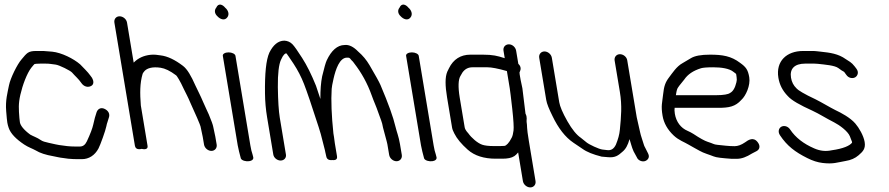

<svg xmlns="http://www.w3.org/2000/svg" viewBox="-20 -703 3869 836"><path d="M136.7 -481C121.5 -481 109.5 -479 100.8 -472.9C93.1 -467.5 85.1 -458.3 74.2 -444.9C55.1 -423.6 25.2 -362.3 19.2 -331.9C13 -300.2 3 -266.8 6.9 -219.1C9 -192.7 10.6 -176.5 11.9 -168.9C13.1 -161.7 15.2 -153.9 17.7 -146.7C26.1 -121.4 50 -97.3 85.5 -73.6C103.7 -61.5 120.6 -56.4 135.2 -48.2C154 -36.6 179.2 -28.5 213.2 -22.6C227 -20.2 238.2 -16.6 255.8 -14.9L275.7 -12.1L276 -12C290.7 -10.7 304.3 -10 317.1 -10H336.5C366.9 -10 392.9 -26.5 408.9 -56.7C416.8 -71.6 439.7 -134.9 443.1 -153.4C444.5 -160.9 446.1 -166.6 447.6 -170.3L447.7 -170.7L454.3 -192C456.3 -198 456.7 -205.6 453 -213C449.3 -220.3 442.8 -225.3 436.2 -228.6C418.5 -237.5 404.7 -227.9 400.2 -213.1C394.2 -193.6 392 -188.7 385.9 -160.1C382.6 -144.6 373.1 -119.4 358.1 -87.4C350.6 -71.7 340.7 -65 327.4 -65H307.9C296 -65 283.8 -65.6 272.6 -66.8L251.8 -69.6C242.6 -70.5 232.8 -72.1 220.9 -74.7L192.2 -81.1C176.9 -84.5 165.5 -87.3 157 -93.4C142.7 -103.7 124.1 -109.7 111.8 -116.8C83.1 -137.9 68.9 -156.7 66.6 -170.7C65.8 -175.5 65.1 -181.6 64.5 -188.9C61.4 -228.3 59.6 -250.8 68.7 -290.6C78.4 -333.1 97.3 -383.6 116.1 -407.8C123.2 -416.9 128.6 -422.7 130.4 -424.2C132.1 -424.7 141.5 -426 155.8 -426H177.5C196.1 -426 198.8 -424.5 221.8 -421.8C238.3 -419.9 286.8 -395.2 293.5 -387.4C307 -371.7 322.6 -359 333.8 -342.2C344.8 -325.6 363.3 -320.5 377.9 -329.3C390.1 -336.6 387.5 -352 381.2 -363.1L380.8 -363.9L374 -373.2C362.2 -390.4 339.9 -410.9 329.8 -422L329.1 -422.7L328.4 -423.3C300.1 -447.6 248.3 -473.8 207.3 -478L169.2 -481Z M923.4 -73.5 917.6 -107.8 908.5 -150.8C906.7 -160.6 900.5 -177.2 889.1 -204.8L877.9 -229.2C873.8 -237.3 869.4 -247.2 863.8 -260.5C854 -284.1 840.2 -310.6 831.2 -329.9C812.3 -372.8 795.5 -402 776.4 -416.4C741.9 -442.6 709.8 -458.3 679.3 -461.9C666.9 -463.4 653.2 -466.5 635.1 -464.4C606 -461.2 581.6 -450.2 563.2 -431.4C562.6 -430.7 562.8 -430.9 562.1 -430.3L533.1 -604.5C530.5 -620.1 515.5 -632 500.5 -632C484.8 -632 475.7 -618.9 478.1 -604.5L567.4 -68.5C570.8 -47.8 593.4 -54.1 597.2 -54.8C598.1 -54.6 626 -46.8 622.4 -68.5L593.2 -243.9C589.2 -297.1 588.7 -339.9 601.1 -381.8C601.6 -383.4 604.2 -388 609.5 -393.9C620.8 -406.2 643.8 -413.3 679.4 -408C698.2 -405.2 720.7 -394.7 746.9 -374.9L747.2 -374.7L747.4 -374.5C749.8 -372.6 763.5 -352.7 780.7 -314.6C784.1 -307.1 788.4 -298.4 793.9 -288.2C801.8 -273.4 818.4 -232.3 827.5 -213.8L838.5 -189.2C848 -167.6 853 -153.8 853.2 -152.2L862.7 -107.2L868.4 -73.5C870.9 -58.5 885.4 -46 900.4 -46C915.5 -46 925.9 -58.5 923.4 -73.5Z M950.2 -460 1015.1 -70C1016.6 -61.3 1018.5 -52.4 1020.9 -43.2L1028.6 -13.5L1028.8 -13C1033.5 -3.1 1051.4 0.3 1063.8 -1C1075 -2.4 1086.5 -8.4 1082.1 -20.8L1079.4 -31.3L1079.2 -31.9C1076.1 -40 1073 -52.9 1070.1 -70L1005.2 -460C1003.8 -468.2 990.2 -475 975.2 -475C960.1 -475 948.8 -468.2 950.2 -460ZM921.6 -669.7C913.1 -659.6 913.2 -644.4 926.5 -632.3C938.4 -619.2 957.7 -611.8 969.2 -626.8C981 -640.9 972.3 -659.8 960.7 -669.2C949.2 -683.7 930.8 -691.1 921.6 -669.7Z M1434.1 -107.8 1434 -108.2 1431.7 -122.1C1423.5 -199.9 1421 -265.6 1424.2 -316.3C1424.6 -323.3 1427.3 -338.7 1432.3 -360.5C1441.6 -401.2 1458.7 -452 1490.7 -452C1501.6 -452 1501.6 -452 1509.3 -442.2L1510.2 -441L1511.4 -440C1514.7 -437.1 1518.5 -432.9 1522.4 -427.1L1522.7 -426.7L1522.9 -426.3C1553 -387.6 1579.4 -341.4 1598.6 -287.2C1608.6 -258.9 1617.2 -242.3 1627.5 -211.9C1638.1 -180.5 1643.2 -174 1647.5 -148.5L1647.6 -147.9L1663.6 -88.1C1665.1 -82.8 1666.1 -78.9 1666.6 -75.5L1674.5 -28.5C1677 -13.5 1691.5 -1 1706.5 -1C1721.6 -1 1732 -13.5 1729.5 -28.5L1721.6 -75.5C1716.2 -108.2 1707.5 -128.2 1702 -151.3C1692.6 -192.3 1670.8 -252.6 1636.7 -332.9C1630.7 -346.8 1615.1 -374.7 1588.9 -419.4C1575.5 -442.1 1559.9 -461 1539.1 -479C1520 -498.5 1500.3 -509.6 1480 -507C1448.8 -506.6 1422.7 -482.9 1402.7 -440.4C1397.8 -430.1 1391.8 -408.1 1382.7 -370.7C1377.3 -343.9 1374.8 -312.2 1375 -272.1C1367.3 -295.3 1358.7 -321.6 1356 -329.2L1355.9 -329.5L1355.8 -329.8C1336.3 -378.1 1316.3 -418.4 1295.5 -450.8C1275.2 -482.4 1262.1 -501.4 1253.1 -510.6C1243.4 -520.5 1231.4 -525.2 1218.6 -526L1218.3 -526H1218.1C1190.8 -526 1169.1 -506.5 1153.1 -474.4L1152.9 -474.1L1152.8 -473.8C1138.4 -441.6 1132.8 -383 1133.8 -296.3C1134.2 -261.2 1137.3 -226.3 1143.1 -191.5L1170 -30.1C1172.4 -15.8 1186.8 -4 1201.8 -4C1216.9 -4 1227.4 -15.8 1225 -30L1198.2 -190.8C1193.5 -219.4 1190.6 -263.9 1189.8 -323.6C1189.1 -383 1194.3 -423.1 1203.4 -442.5C1213.5 -465.9 1222.2 -470.8 1225.3 -470.5C1227.5 -470.4 1227.9 -469.8 1228 -469.7C1229.5 -467.9 1240.8 -451.7 1258.5 -425C1276.4 -397.7 1291.5 -368.6 1303.7 -337.4C1316 -306 1337.5 -243 1367.6 -149.3C1374.6 -127.6 1379.6 -109.7 1382.7 -96C1387.9 -73 1394.4 -53.8 1397.1 -37.5L1397.3 -36.7L1397.5 -36C1398.8 -31.1 1399.8 -26.6 1400.5 -22.5C1403.8 -2.9 1422.8 -6 1426.7 -6C1430.6 -6 1450.7 -2.9 1447.4 -22.5L1437.9 -79.5C1436.8 -86.5 1435.5 -96 1434.1 -107.8Z M1748.2 -460 1813.1 -70C1814.6 -61.3 1816.5 -52.4 1818.9 -43.2L1826.6 -13.5L1826.8 -13C1831.5 -3.1 1849.4 0.3 1861.8 -1C1873 -2.4 1884.5 -8.4 1880.1 -20.8L1877.4 -31.3L1877.2 -31.9C1874.1 -40 1871 -52.9 1868.1 -70L1803.2 -460C1801.8 -468.2 1788.2 -475 1773.2 -475C1758.1 -475 1746.8 -468.2 1748.2 -460ZM1719.6 -669.7C1711.1 -659.6 1711.2 -644.4 1724.5 -632.3C1736.4 -619.2 1755.7 -611.8 1767.2 -626.8C1779 -640.9 1770.3 -659.8 1758.7 -669.2C1747.2 -683.7 1728.8 -691.1 1719.6 -669.7Z M2172.3 -482.5 2177.7 -449.6C2177.4 -449.6 2174.8 -450.4 2173.5 -450.9C2146.1 -459.5 2126.8 -465 2081.8 -465H2028C1985.3 -465 1953.9 -444.3 1935.2 -406.4L1927.6 -390.9L1927.5 -390.7C1917.5 -366.9 1918.1 -329.8 1926.6 -278.8L1948.5 -147C1949.7 -139.7 1953.3 -131.4 1958.3 -121.6C1969.3 -99.3 1989.1 -75.8 2016.4 -51.4C2046.7 -24.4 2088.3 -12 2138.3 -12H2167.2C2189.6 -12 2207.3 -15.1 2219.7 -23.4C2225.5 -27.4 2230.2 -32 2236.1 -39.3L2256.8 85.5C2259.3 100.5 2273.9 113 2288.9 113C2304 113 2314.3 100.5 2311.8 85.5L2282.8 -88.8C2277.8 -119.2 2275.2 -139.1 2275.1 -146.5C2274.9 -155.9 2274.2 -164.6 2272.9 -172.6C2271.7 -179.4 2276.9 -191.8 2268.1 -208.2L2254.6 -318.5C2253.5 -325 2238.7 -387.8 2242.9 -390L2244.3 -392.9C2248.9 -402.5 2248 -415.2 2236.9 -424.9L2227.3 -482.5C2224.8 -496.9 2211.4 -510 2195.7 -510C2180.8 -510 2169.7 -498.1 2172.3 -482.5ZM2199.6 -318.2C2201.3 -308.3 2204.9 -278 2210.5 -228.5C2216 -179.3 2217.6 -147.1 2216 -134.8C2214.3 -120.8 2211.6 -110.6 2208.6 -104.6C2196.2 -79.4 2184.1 -69.1 2177 -67.8C2173.2 -67.4 2166.2 -67 2158 -67H2129.2C2107.2 -67 2090.5 -69.2 2079.8 -72.8C2059.3 -79.6 2032.5 -103.4 2019.4 -122.1L2018.8 -122.8L2018.2 -123.5C2008.6 -133.9 2004.3 -142.3 2003.3 -148.6L1981.7 -278.1C1973.8 -325.6 1975.9 -356.5 1984 -370.7C1988 -377.6 1990.9 -382.7 1993.2 -386.8C2004.3 -402.5 2018.5 -410 2037.2 -410H2102.9C2119.7 -410 2147.7 -404.9 2187.1 -393.6Z M2656.2 -439.5 2678.9 -303.5C2689.1 -242.3 2684.5 -195.2 2679 -138.3C2677 -117.3 2671.6 -97.4 2661.8 -73.4C2652.6 -54.3 2640.7 -47.3 2623.8 -49.4C2615.8 -50.4 2608.8 -51.3 2602.8 -51.9C2588 -53.6 2545 -73.8 2534.3 -82.7C2523.7 -91.6 2515.4 -98.3 2508.6 -103.4C2491 -115.3 2471.2 -138.8 2450.5 -175.2C2429.6 -211.9 2418.1 -239.8 2415.1 -257.5L2382.8 -451.5C2380.3 -466.5 2365.8 -479 2350.7 -479C2335.7 -479 2325.3 -466.5 2327.8 -451.5L2358.4 -267.7C2361.1 -251.4 2370.4 -228.5 2385.6 -197.9C2410.8 -145.1 2441 -105.6 2477.2 -81.3C2484.7 -76.2 2497.7 -67.5 2515.9 -55.2C2535.3 -41.1 2562.9 -30.3 2599 -21.2L2599.9 -21L2600.9 -20.9C2608.2 -20.3 2617 -19.5 2627.1 -18.6C2659 -15.6 2672.3 -26.3 2690 -42C2704.7 -54.1 2713.7 -70.7 2721.1 -97.2C2727 -79.5 2730.1 -63.2 2738.4 -44.8L2738.6 -44.3L2752.8 -18.2C2758.3 -4.2 2774.8 1.6 2786.1 -0.9C2798.3 -3.6 2811.5 -16.4 2802 -34.6L2788.4 -61.6L2788.1 -62.1C2786.2 -65.2 2784.4 -69.3 2783 -74.4C2779.5 -86.8 2769.3 -114.9 2767.5 -125.8L2767.4 -126.1L2752.4 -192.6L2711 -440.9C2708.6 -455.2 2694.2 -467 2679.2 -467C2664.1 -467 2653.7 -454.5 2656.2 -439.5Z M2929.4 -317C2931.1 -321.1 2941.1 -335.2 2959.4 -356.7C2974.4 -379 2998.2 -395.3 3032.4 -405.9C3039.9 -408.3 3058.1 -410 3085.3 -410C3120.2 -410 3156.1 -405.1 3174.1 -389.7C3188.9 -377.7 3184 -386.7 3187.4 -366C3188.7 -358.6 3188.4 -352 3186.4 -344.6C3180.4 -319 3170.9 -304.7 3159.2 -298.5L3158.7 -298.2L3158.2 -297.9C3150.9 -292.5 3130.8 -288.5 3098.3 -288.5L2922.9 -288.5C2924.3 -298.4 2926.1 -308.9 2929.4 -317ZM3107.5 -233.5C3154.1 -233.5 3181.8 -238.6 3208.1 -268.2C3227.1 -285.2 3248.3 -330.9 3242.4 -366.5C3236.8 -399.8 3227.8 -411.2 3202.5 -429.4C3163.6 -458.9 3126.1 -465 3071.6 -465C3033.1 -465 3004.8 -460.3 2986.7 -448.7C2975 -441.7 2963.4 -434.8 2951.9 -428.1C2925.8 -414 2907.2 -384.2 2893.6 -366.6C2876.5 -344.3 2871.1 -327.4 2867.2 -291.3C2863.5 -255.2 2857.4 -243.6 2864.9 -199C2870.2 -167.2 2886.7 -138.2 2913.2 -113.2C2935.5 -92.1 2959.9 -84.4 2978.3 -73.2C2995.8 -62.5 3011.1 -55.3 3026.2 -46.4C3043.4 -36.2 3072.3 -28.4 3086.7 -22.2C3098.9 -17 3123.1 -14.6 3165.3 -11.5L3165.7 -11.5H3188.6C3209.5 -11.5 3230.5 -19.7 3254.6 -34.8L3273.9 -44.8C3280.3 -48.3 3285.9 -53.6 3286.7 -62.2C3287.5 -69.5 3284.3 -76.7 3280.1 -82.5C3261.3 -109 3238.4 -93.9 3223.8 -83C3207.8 -72 3192.6 -66.5 3178.3 -66.5C3151.8 -66.5 3125.4 -70.3 3103.8 -72.4C3085.9 -74.2 3087.5 -77.4 3060.6 -85.8C3048.4 -89.7 3027.5 -101 2999.4 -119.8C2990.8 -125.2 2982.1 -129.7 2973.5 -133.4C2944.8 -145.5 2924.3 -172.1 2918.4 -207.5C2916.3 -220.3 2916.8 -225.4 2917.5 -233.5Z M3410 -284.9C3426.9 -265.7 3463.4 -245.5 3517 -221.2C3548.5 -206.6 3573.2 -189.9 3612.9 -169.7C3634.8 -158.6 3671.2 -132.1 3680.3 -110.1C3685.8 -96.9 3689 -88.3 3689.7 -85.8C3689.8 -84.8 3689.9 -84 3690 -81.8C3680.1 -68.4 3650.9 -55.6 3602.7 -48.9L3602.3 -48.8L3601.9 -48.8C3575.7 -42.9 3550.5 -45.7 3525.2 -56.9C3478.5 -77 3443.5 -104.4 3420.4 -139.1C3409.9 -154.9 3392.2 -157.2 3381.6 -151C3371.2 -144.9 3365.8 -129.5 3376.3 -113.9C3407.3 -67.3 3442.3 -41.1 3494.9 -14.8C3517.9 -3.1 3540.2 4.1 3562.6 6.7C3609.1 12 3624.1 4.4 3661.9 -2.1C3684.4 -5.6 3703.5 -13.9 3718.5 -27C3737 -43.1 3749.7 -55.3 3744.8 -85C3740.2 -112.3 3720.4 -146.5 3704.1 -165.3C3681.9 -190.9 3643.4 -211.4 3617.2 -223.7C3592.8 -235.8 3559.3 -256.5 3530.6 -270.8C3481.5 -293.4 3453.8 -311.2 3449.2 -317.1L3448.5 -318L3447.7 -318.7C3435.2 -330.8 3427.4 -345.5 3424.2 -364.5C3417.7 -403.4 3439.3 -426 3485.8 -426H3525.6C3530.8 -426 3535.9 -425.7 3541.2 -425.1C3572.5 -421.4 3614.7 -418.6 3631 -406.1C3640.4 -398.9 3647.8 -393.9 3655.4 -390.1C3655.5 -389.9 3656.5 -388.9 3658 -386.7L3664.5 -377.7C3675.5 -361.1 3694.4 -360.4 3704.4 -366.9C3714 -373 3720.8 -388.4 3708.9 -403.9L3701.3 -413.9C3688.1 -431.5 3674.9 -437.4 3663 -445.3C3629.7 -469.3 3593.6 -473.7 3554.7 -477.9L3536.8 -479.9C3530.4 -480.7 3523.6 -481 3516.5 -481H3476.7C3405.6 -481 3357.2 -436.9 3369.2 -364.5C3374.2 -334.4 3387.2 -308.4 3410 -284.9Z"/></svg>

Font: MewTooHand
Style: BdCondLta
Weight: 400
Designer: Mew Too, Robert Jablonski
Version: Version 0.77